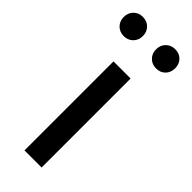

<svg xmlns="http://www.w3.org/2000/svg" viewBox="-246 -717 744 744"><g transform="rotate(45 126.0 -345.0)"><path d="M172.9 -487.8V0H79.1V-487.8ZM37.6 -690.4Q60.5 -690.4 75.4 -675.5Q90.3 -660.6 90.3 -637.7Q90.3 -614.7 75.4 -599.9Q60.5 -585 37.6 -585Q15.1 -585 0.2 -599.9Q-14.6 -614.7 -14.6 -637.7Q-14.6 -660.6 0.2 -675.5Q15.1 -690.4 37.6 -690.4ZM214.8 -690.4Q238.3 -690.4 252.7 -675.5Q267.1 -660.6 267.1 -637.7Q267.1 -614.7 252.7 -599.9Q238.3 -585 214.8 -585Q192.4 -585 177.5 -599.9Q162.6 -614.7 162.6 -637.7Q162.6 -660.6 177.5 -675.5Q192.4 -690.4 214.8 -690.4Z"/></g></svg>

Font: Varta SemiBold
Style: Regular
Weight: 600
Designer: Joana Correia, Viktoriya Grabowska, Eben Sorkin
Foundry: Sorkin Type
Version: Version 1.003; ttfautohint (v1.3) -l 8 -r 24 -G 200 -x 12 -H